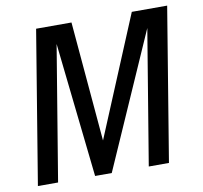

<svg xmlns="http://www.w3.org/2000/svg" viewBox="-81 -822 962 909"><g transform="rotate(-10 400.0 -367.5)"><path d="M29 0 150 -735H320L370 -159L610 -735H780L659 0H562L669 -647L384 0H304L233 -647L126 0Z"/></g></svg>

Font: Iosevka Aile Medium
Style: Italic
Weight: 500
Italic angle: -9°
Designer: Belleve Invis
Foundry: Belleve Invis
Version: Version 31.1.0; ttfautohint (v1.8.4)